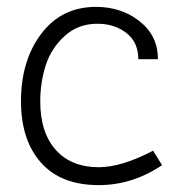

<svg xmlns="http://www.w3.org/2000/svg" viewBox="-20 -532 560 558"><path d="M425 -94 451 -52Q365 6 267 6Q157 6 99 -59.5Q41 -125 41 -238Q41 -356 100 -434Q159 -512 259 -512Q333 -512 386 -470Q439 -428 439 -360H382Q382 -409 347.5 -436Q313 -463 263 -463Q207 -463 168 -427.5Q129 -392 113 -342.5Q97 -293 97 -237Q97 -147 142 -96.5Q187 -46 267 -46Q333 -46 425 -94Z"/></svg>

Font: Bellota
Style: Regular
Weight: 400
Designer: Kemie Guaida
Foundry: Kemie Guaida
Version: Version 1.000;PS 002.000;hotconv 1.0.70;makeotf.lib2.5.58329